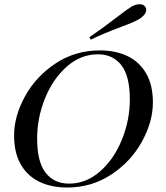

<svg xmlns="http://www.w3.org/2000/svg" viewBox="-20 -856 772 891"><path d="M45.9 0ZM520 -774.4Q571.3 -814 590.3 -825.2Q609.9 -836.4 628.4 -836.4Q649.4 -836.4 656.7 -819.8Q658.7 -815.4 658.7 -810.1Q658.7 -797.9 648.2 -785.9Q637.7 -773.9 623.5 -766.1Q599.1 -752 543.9 -731.9Q460.9 -701.2 401.4 -671.9L394.5 -683.1Q452.6 -722.2 520 -774.4ZM45.4 -227.1Q45.4 -317.4 96.4 -409.7Q147.5 -502 238.5 -562Q329.6 -622.1 443.4 -622.1Q517.1 -622.1 572.3 -595.5Q627.4 -568.8 658.4 -514.9Q689.5 -460.9 689.5 -380.9Q689.5 -290.5 638.4 -198.2Q587.4 -106 496.3 -45.9Q405.3 14.2 291.5 14.2Q217.8 14.2 162.6 -12.5Q107.4 -39.1 76.4 -93Q45.4 -147 45.4 -227.1ZM152.3 -212.9Q152.3 -104.5 191.9 -54.2Q231.4 -3.9 300.3 -3.9Q379.9 -3.9 444.6 -60.8Q509.3 -117.7 545.9 -208.3Q582.5 -298.8 582.5 -395Q582.5 -503.4 543 -553.7Q503.4 -604 434.6 -604Q355 -604 290.3 -547.1Q225.6 -490.2 189 -399.7Q152.3 -309.1 152.3 -212.9Z"/></svg>

Font: TypoPRO Playfair Display SC
Style: Italic
Weight: 400
Italic angle: -14°
Designer: Claus Eggers Sørensen
Foundry: Claus Eggers Sørensen
Version: Version 1.004;PS 001.004;hotconv 1.0.70;makeotf.lib2.5.58329